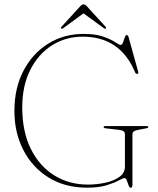

<svg xmlns="http://www.w3.org/2000/svg" viewBox="-20 -872 746 906"><path d="M605 -2.5Q605 14 597.5 14Q591 14 586.8 2.8Q582.5 -8.5 578.5 -20Q574.5 -31.5 567.5 -31.5Q559.5 -31.5 539.5 -20.2Q519.5 -9 483.2 2.2Q447 13.5 390.5 13.5Q286.5 13.5 209.5 -34.2Q132.5 -82 90.2 -164Q48 -246 48 -348.5Q48 -456.5 90.8 -538.2Q133.5 -620 207.5 -666Q281.5 -712 374.5 -712Q431.5 -712 467.8 -699Q504 -686 523.5 -673Q543 -660 549 -660Q556.5 -660 560.5 -671.5Q564.5 -683 568.5 -694.8Q572.5 -706.5 578.5 -706.5Q584 -706.5 586 -699.5L632 -533.5Q635 -524.5 627 -523.5Q621.5 -523 618 -529.5Q548 -699 370 -699Q290.5 -699 226 -658.5Q161.5 -618 123.2 -543Q85 -468 85 -364.5Q85 -251.5 125.2 -170Q165.5 -88.5 235.5 -44.8Q305.5 -1 394.5 -1Q437 -1 477.2 -9.8Q517.5 -18.5 543.5 -37.2Q569.5 -56 569.5 -85.5V-237Q569.5 -247 564 -252Q558.5 -257 544 -259L479 -266.5Q469 -267.5 469 -272.5Q469 -277 478 -277H671.5Q680 -277 680 -272.5Q680 -268.5 670.5 -266.5L631 -259Q616.5 -256 610.8 -251.5Q605 -247 605 -237ZM479 -737Q475.5 -735 469.5 -739.5L374 -809L279 -739.5Q272.5 -735 269.5 -737Q265 -740 270.5 -746L355.5 -839Q366 -851.5 374.5 -851.5Q382.5 -851.5 393 -839L478 -746Q483 -740 479 -737Z"/></svg>

Font: Fraunces 72pt S000 Thin
Style: Regular
Weight: 100
Version: Version 1.000; ttfautohint (v1.8.3)